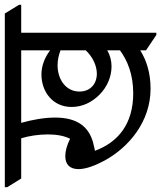

<svg xmlns="http://www.w3.org/2000/svg" viewBox="5 -707 669 797"><g transform="rotate(-90 339.5 -308.5)"><path d="M370 -18C437 -18 490 -36 529 -61V-37L593 6H602V-555H718V-564L682 -623H-39V-613L-3 -555H164C174 -522 180 -483 180 -444C180 -410 175 -378 162 -352C136 -365 111 -372 90 -372C56 -372 36 -354 36 -317C36 -285 52 -245 72 -208C127 -108 233 -18 370 -18ZM462 -180C486 -180 509 -186 529 -198V-145C487 -114 429 -90 351 -90C222 -90 147 -154 112 -249C118 -250 125 -251 131 -253C209 -268 250 -319 250 -414C250 -459 241 -509 228 -555H529V-435C500 -457 465 -471 429 -471C357 -471 294 -424 294 -346C294 -301 313 -262 345 -230C377 -198 420 -180 462 -180ZM358 -313C358 -371 410 -404 467 -404C489 -404 510 -399 529 -392V-287C503 -259 466 -241 432 -241C391 -241 358 -267 358 -313Z"/></g></svg>

Font: Noto Serif Devanagari SemiCondensed
Style: Regular
Weight: 400
Width: 4
Designer: Universal Thirst, Indian Type Foundry and the Monotype Design Team
Foundry: Monotype Imaging Inc.
Version: Version 2.004